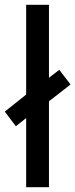

<svg xmlns="http://www.w3.org/2000/svg" viewBox="-41 -780 314 800"><path d="M68 0V-288L25 -254L-21 -315L68 -386V-760H163V-456L206 -489L253 -428L163 -358V0Z"/></svg>

Font: Noto Sans Gurmukhi ExtraCondensed Medium
Style: Regular
Weight: 500
Width: 2
Designer: Jelle Bosma - Monotype Design Team
Foundry: Monotype Imaging Inc.
Version: Version 2.004; ttfautohint (v1.8.4.7-5d5b)